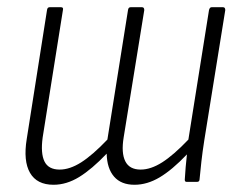

<svg xmlns="http://www.w3.org/2000/svg" viewBox="-20 -503 660 531"><path d="M128 8Q82 8 63 -25Q44 -58 54 -119L110 -475Q111 -483 117 -483H149Q156 -483 154 -475L98 -123Q92 -79 103 -56.5Q114 -34 145 -34Q173 -34 204.5 -54Q236 -74 277 -117L334 -475Q335 -483 341 -483H373Q379 -483 379 -475L322 -123Q315 -80 326.5 -57Q338 -34 369 -34Q397 -34 428.5 -54Q460 -74 501 -117L558 -475Q560 -483 565 -483H597Q603 -483 603 -475L545 -115Q540 -83 537 -56.5Q534 -30 532 -8Q532 0 525 0H496Q491 0 491 -6Q492 -23 493.5 -41Q495 -59 497 -76Q456 -33 421.5 -12.5Q387 8 352 8Q315 8 295.5 -14.5Q276 -37 275 -78Q234 -35 199 -13.5Q164 8 128 8Z"/></svg>

Font: Sofia Sans Condensed Light
Style: Italic
Weight: 300
Italic angle: -9°
Version: Version 4.100